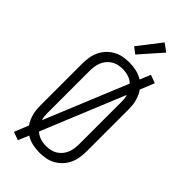

<svg xmlns="http://www.w3.org/2000/svg" viewBox="-315 -1029 1131 1131"><g transform="rotate(45 250.0 -463.5)"><path d="M109 46 58 27 94 -62Q84 -76 77 -92.5Q70 -109 65.5 -125.5Q61 -142 59.5 -159.5Q58 -177 58 -195V-540Q58 -566 62 -592.5Q66 -619 77 -643Q88 -667 106.5 -687Q125 -707 148 -720Q171 -733 197.5 -738Q224 -743 250 -743Q280 -743 309 -736.5Q338 -730 363 -714L391 -781L442 -762L406 -673Q416 -659 423 -642.5Q430 -626 434.5 -609.5Q439 -593 440.5 -575.5Q442 -558 442 -540V-195Q442 -169 438 -142.5Q434 -116 423 -92Q412 -68 393.5 -48Q375 -28 352 -15Q329 -2 302.5 3Q276 8 250 8Q220 8 191 1.5Q162 -5 137 -21ZM126 -138 339 -656Q322 -673 298 -680.5Q274 -688 250 -688Q231 -688 212.5 -684Q194 -680 178 -670Q162 -660 150 -645.5Q138 -631 131 -613.5Q124 -596 121.5 -577.5Q119 -559 119 -540V-195Q119 -181 120 -166.5Q121 -152 126 -138ZM250 -47Q269 -47 287.5 -51Q306 -55 322 -65Q338 -75 350 -89.5Q362 -104 369 -121.5Q376 -139 378.5 -157.5Q381 -176 381 -195V-540Q381 -554 380 -568.5Q379 -583 374 -597L161 -79Q178 -62 202 -54.5Q226 -47 250 -47ZM241 -800 202 -830 313 -973 362 -937Z"/></g></svg>

Font: Iosevka Fixed SS04 Light
Style: Regular
Weight: 300
Monospace: yes
Designer: Belleve Invis
Foundry: Belleve Invis
Version: Version 32.5.0